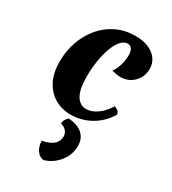

<svg xmlns="http://www.w3.org/2000/svg" viewBox="-214 -690 1012 1129"><g transform="rotate(30 292.0 -125.5)"><path d="M238 -226Q238 -143 262 -101Q286 -59 330 -59Q366 -59 403 -85Q440 -111 468 -157Q485 -153 494.5 -143.5Q504 -134 504 -120Q476 -74 437.5 -44Q399 -14 355.5 0.5Q312 15 268 15Q207 15 159 -13Q111 -41 83.5 -94.5Q56 -148 56 -224Q56 -297 79 -361Q102 -425 143 -473.5Q184 -522 241.5 -549.5Q299 -577 369 -577Q423 -577 460.5 -560Q498 -543 517.5 -514.5Q537 -486 537 -449Q537 -415 520.5 -386Q504 -357 475.5 -340Q447 -323 411 -323Q398 -323 382.5 -325.5Q367 -328 351 -333Q365 -348 376 -380Q387 -412 389 -444Q392 -476 382.5 -495.5Q373 -515 351 -515Q326 -515 305 -490.5Q284 -466 269 -424.5Q254 -383 246 -331.5Q238 -280 238 -226ZM270 40Q332 44 365 73.5Q398 103 398 154Q398 212 360.5 260Q323 308 264 326Q235 323 216.5 296.5Q198 270 198 232Q247 224 272 202Q297 180 297 148Q297 104 245 87Q246 72 252 61.5Q258 51 270 40Z"/></g></svg>

Font: Merienda ExtraBold
Style: Regular
Weight: 800
Designer: Eduardo Rodriguez Tunni
Foundry: Eduardo Rodriguez Tunni
Version: Version 2.001